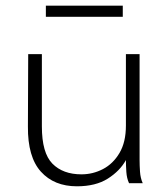

<svg xmlns="http://www.w3.org/2000/svg" viewBox="-20 -643 590 674"><path d="M250 11Q170 11 123.5 -40.5Q77 -92 78 -199L79 -453H127V-199Q127 -106 164 -68.5Q201 -31 266 -31Q306 -31 341.5 -49.5Q377 -68 399.5 -106Q422 -144 422 -202V-453H470V-81Q470 -62 471.5 -40Q473 -18 481 0H433Q425 -17 423.5 -39.5Q422 -62 422 -81Q401 -43 358.5 -16Q316 11 250 11ZM141 -584V-623H411V-584Z"/></svg>

Font: Inconsolata SemiExpanded Light
Style: Regular
Weight: 300
Width: 6
Monospace: yes
Designer: Raph Levien, Cyreal, Brenton Simpson
Foundry: Raph Levien, Cyreal, Google
Version: Version 3.001; ttfautohint (v1.8.2.53-6de2)